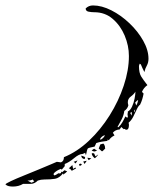

<svg xmlns="http://www.w3.org/2000/svg" viewBox="-105 -623 591 706"><path d="M-58 63Q-65 63 -72.5 61.5Q-80 60 -85 55Q-84 52 -65 43Q-46 34 -18.5 23Q9 12 36.5 0.5Q64 -11 83 -19Q102 -27 104 -28L119 -26Q130 -30 130 -45Q179 -65 222 -105.5Q265 -146 298 -198.5Q331 -251 350 -308Q369 -365 369 -417Q369 -455 353.5 -492Q338 -529 309.5 -553.5Q281 -578 242 -578Q232 -578 221 -580Q210 -582 210 -592Q221 -603 237 -603Q269 -603 304.5 -585Q340 -567 371 -537.5Q402 -508 421.5 -473.5Q441 -439 441 -407Q441 -393 435 -382Q429 -372 426 -358Q422 -365 419 -372L413 -386L409 -389Q408 -387 407 -384.5Q406 -382 406 -380Q406 -355 414 -342Q422 -329 437 -310Q423 -300 417 -285L423 -279Q421 -268 418 -258Q415 -248 410 -238Q404 -234 398 -221Q392 -208 385 -194Q378 -180 368 -172Q368 -168 369 -167V-161Q369 -155 366.5 -150Q364 -145 356 -146V-148L353 -149Q349 -149 351 -147L341 -156L335 -147Q319 -146 310 -135L316 -125Q303 -119 295 -107L291 -110L290 -105L269 -102Q264 -101 259 -100Q254 -99 249 -97L243 -84Q221 -80 218 -77Q215 -74 211 -52L208 -61L199 -57Q186 -57 167.5 -41.5Q149 -26 133 -20V-12L122 1L119 -2Q104 3 93 14L92 19L95 22Q99 21 103 18.5Q107 16 110 14L116 15L120 12L119 8L124 10L132 3L142 7Q136 14 127 19V14Q113 32 97 34.5Q81 37 58 37Q45 37 34 41Q22 53 9 53H-20Q-36 63 -58 63ZM330 -155Q339 -163 345 -173.5Q351 -184 356 -195L361 -191H365V-197Q364 -198 364 -202Q364 -206 365 -208V-213Q374 -217 380.5 -231Q387 -245 390 -261Q393 -277 393 -286Q387 -276 376 -268Q365 -260 365 -247Q365 -244 365.5 -241.5Q366 -239 367 -236Q364 -223 352 -215Q350 -199 342.5 -184.5Q335 -170 327 -156ZM396 -235Q400 -241 403 -254H400L392 -246ZM389 -210Q392 -215 392 -221L388 -215ZM379 -198 380 -209 377 -211 374 -207ZM265 -109Q277 -116 281 -126Q269 -123 263 -112ZM269 -67 258 -77 264 -92 275 -95Q278 -93 280 -87Q281 -85 281 -82Q281 -79 282 -77L272 -67ZM243 -66 237 -67 232 -70 241 -76 252 -69ZM244 -41Q235 -47 232 -58L235 -60L241 -59L246 -48L256 -55Q255 -52 251 -48ZM206 -38Q194 -40 194 -51L207 -46L208 -43ZM221 -34 216 -43 231 -41ZM173 -22 166 -28 180 -33ZM206 -20 201 -29 214 -32ZM187 -14 186 -15V-19L189 -21H193L196 -18L192 -14ZM159 5 153 -2 148 -4 161 -16 164 -2 172 -7 175 -4ZM11 49 21 44 15 37Q8 41 -4 41Z"/></svg>

Font: Water Brush
Style: Regular
Weight: 400
Designer: Robert E. Leuschke
Foundry: Robert E. Leuschke
Version: Version 1.010; ttfautohint (v1.8.4.7-5d5b)